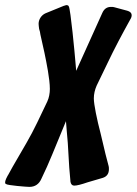

<svg xmlns="http://www.w3.org/2000/svg" viewBox="-21 -729 535 751"><path d="M240 -218C247 -154 247 -90 254 -26C254 -15 257 -8 262 -5C263 -4 266 -3 270 -3C279 -3 296 -7 322 -16C345 -23 369 -30 380 -33C397 -38 405 -50 405 -67C405 -72 405 -76 404 -79C400 -92 386 -148 373 -205C358 -262 346 -321 346 -344C346 -361 350 -378 357 -394L400 -483C427 -540 457 -596 488 -652C492 -658 494 -664 494 -669C494 -678 488 -684 477 -687L425 -701C422 -702 418 -702 413 -702C397 -702 386 -694 379 -678L277 -452L274 -487C272 -513 255 -695 248 -704C247 -707 244 -709 239 -709C238 -709 236 -709 235 -708C231 -707 229 -706 228 -706L157 -677C141 -670 130 -653 130 -636C130 -631 131 -624 132 -616C135 -608 136 -601 137 -594L153 -522C161 -483 174 -420 174 -381C174 -365 171 -347 164 -332C137 -276 113 -222 82 -169C59 -128 34 -88 11 -45C10 -43 8 -41 7 -38L3 -30C0 -23 -1 -19 -1 -15C-1 -12 0 -10 3 -9C8 -4 83 2 94 2C116 2 132 -9 141 -30C172 -93 196 -157 223 -221L237 -255Z"/></svg>

Font: Bangerz
Style: Regular
Weight: 400
Designer: vernon adams
Foundry: Vernon Adams
Version: Version 2.10;December 28, 2023;FontCreator 13.0.0.2683 64-bi